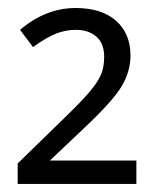

<svg xmlns="http://www.w3.org/2000/svg" viewBox="-20 -743 387 477"><path d="M318.8 -286.1H23.9V-336.9L139.2 -449.2Q182.6 -491.2 202.6 -514.9Q222.7 -538.6 230.7 -557.1Q238.8 -575.7 238.8 -602.1Q238.8 -635.3 219.2 -652.1Q199.7 -668.9 168.9 -668.9Q143.6 -668.9 119.6 -659.7Q95.7 -650.4 62 -626L29.8 -668.9Q93.8 -723.1 168 -723.1Q232.4 -723.1 268.3 -691.4Q304.2 -659.7 304.2 -605Q304.2 -565.9 282.5 -529.1Q260.7 -492.2 189 -424.8L104 -344.2H318.8Z"/></svg>

Font: Shl
Style: Regular
Weight: 400
Foundry: Saber Rastikerdar (saber.rastikerdar@gmail.com)
Version: Version 3.4.0